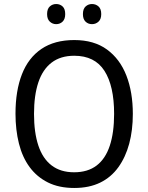

<svg xmlns="http://www.w3.org/2000/svg" viewBox="-20 -924 736 954"><path d="M640 -358Q640 -277 622 -210Q604 -143 568 -93Q532 -43 477.5 -16.5Q423 10 349 10Q273 10 218 -17.5Q163 -45 127 -94Q91 -143 74 -211Q57 -279 57 -359Q57 -473 89 -555Q121 -637 186 -681Q251 -725 349 -725Q447 -725 511.5 -678Q576 -631 608 -548.5Q640 -466 640 -358ZM149 -358Q149 -266 170.5 -201Q192 -136 236.5 -102Q281 -68 348 -68Q416 -68 460 -101.5Q504 -135 525.5 -200Q547 -265 547 -358Q547 -497 499 -572Q451 -647 349 -647Q281 -647 236.5 -613Q192 -579 170.5 -514.5Q149 -450 149 -358ZM214 -854Q214 -880 227.5 -892Q241 -904 259 -904Q278 -904 291 -892Q304 -880 304 -854Q304 -829 291 -816.5Q278 -804 259 -804Q241 -804 227.5 -816.5Q214 -829 214 -854ZM392 -854Q392 -880 405.5 -892Q419 -904 437 -904Q456 -904 469.5 -892Q483 -880 483 -854Q483 -829 469.5 -816.5Q456 -804 437 -804Q418 -804 405 -816.5Q392 -829 392 -854Z"/></svg>

Font: Noto Sans SemiCondensed
Style: Regular
Weight: 400
Width: 4
Version: Version 2.013